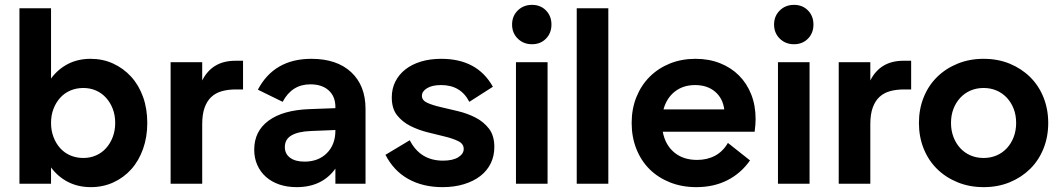

<svg xmlns="http://www.w3.org/2000/svg" viewBox="-20 -756 4369 790"><path d="M60 -722H190V-433Q219 -472 260 -493Q301 -514 353 -514Q403 -514 445.5 -494.5Q488 -475 519.5 -440.5Q551 -406 568.5 -357.5Q586 -309 586 -250Q586 -192 568.5 -143Q551 -94 520 -59.5Q489 -25 446.5 -5.5Q404 14 354 14Q302 14 260.5 -7Q219 -28 190 -67V0H60ZM323 -106Q351 -106 375 -116.5Q399 -127 416.5 -146.5Q434 -166 444 -192.5Q454 -219 454 -250Q454 -282 444 -308Q434 -334 416.5 -353.5Q399 -373 375 -383.5Q351 -394 323 -394Q294 -394 269.5 -383.5Q245 -373 227.5 -353.5Q210 -334 200 -308Q190 -282 190 -250Q190 -219 200 -192.5Q210 -166 227.5 -146.5Q245 -127 269.5 -116.5Q294 -106 323 -106Z M682 -500H812V-425Q853 -506 948 -506H980V-388H951Q919 -388 893.5 -381Q868 -374 850 -357.5Q832 -341 822 -313.5Q812 -286 812 -245V0H682Z M1026 -140Q1026 -216 1085 -259.5Q1144 -303 1253 -307L1360 -311V-316Q1360 -359 1332.5 -384Q1305 -409 1257 -409Q1181 -409 1143 -337L1041 -387Q1108 -514 1261 -514Q1366 -514 1425 -459Q1484 -404 1484 -308V0H1360V-62Q1305 14 1201 14Q1161 14 1129 3Q1097 -8 1074 -28.5Q1051 -49 1038.5 -77.5Q1026 -106 1026 -140ZM1233 -91Q1290 -91 1325 -126Q1360 -161 1360 -219V-221L1260 -217Q1207 -215 1179.5 -199Q1152 -183 1152 -151Q1152 -123 1173.5 -107Q1195 -91 1233 -91Z M1801 14Q1720 14 1660 -19.5Q1600 -53 1566 -119L1666 -179Q1709 -95 1803 -95Q1843 -95 1865.5 -109Q1888 -123 1888 -143Q1888 -164 1866 -175Q1844 -186 1811 -194Q1778 -202 1740 -211.5Q1702 -221 1669 -237.5Q1636 -254 1614 -281.5Q1592 -309 1592 -355Q1592 -391 1606.5 -420Q1621 -449 1647.5 -470Q1674 -491 1711.5 -502.5Q1749 -514 1796 -514Q1944 -514 2008 -399L1911 -337Q1876 -406 1795 -406Q1758 -406 1737 -393Q1716 -380 1716 -362Q1716 -343 1738 -333Q1760 -323 1793 -315.5Q1826 -308 1865 -298.5Q1904 -289 1937 -272Q1970 -255 1992 -226.5Q2014 -198 2014 -151Q2014 -114 1999 -83.5Q1984 -53 1956 -31.5Q1928 -10 1888.5 2Q1849 14 1801 14Z M2103 -500H2233V0H2103ZM2169 -574Q2134 -574 2110.5 -597Q2087 -620 2087 -655Q2087 -690 2110.5 -713Q2134 -736 2169 -736Q2204 -736 2226.5 -713Q2249 -690 2249 -655Q2249 -620 2226.5 -597Q2204 -574 2169 -574Z M2353 0V-722H2483V0Z M2845 14Q2786 14 2737 -5.5Q2688 -25 2653 -59.5Q2618 -94 2598.5 -143Q2579 -192 2579 -250Q2579 -308 2598.5 -356.5Q2618 -405 2653 -440Q2688 -475 2736 -494.5Q2784 -514 2842 -514Q2897 -514 2942.5 -496Q2988 -478 3020.5 -445.5Q3053 -413 3071 -367.5Q3089 -322 3089 -266Q3089 -255 3088 -242Q3087 -229 3085 -214H2707Q2717 -160 2754 -129Q2791 -98 2848 -98Q2890 -98 2922.5 -115.5Q2955 -133 2975 -168L3066 -96Q3029 -43 2973 -14.5Q2917 14 2845 14ZM2840 -406Q2791 -406 2757 -379.5Q2723 -353 2710 -306H2960Q2954 -352 2922 -379Q2890 -406 2840 -406Z M3181 -500H3311V0H3181ZM3247 -574Q3212 -574 3188.5 -597Q3165 -620 3165 -655Q3165 -690 3188.5 -713Q3212 -736 3247 -736Q3282 -736 3304.5 -713Q3327 -690 3327 -655Q3327 -620 3304.5 -597Q3282 -574 3247 -574Z M3431 -500H3561V-425Q3602 -506 3697 -506H3729V-388H3700Q3668 -388 3642.5 -381Q3617 -374 3599 -357.5Q3581 -341 3571 -313.5Q3561 -286 3561 -245V0H3431Z M4027 14Q3969 14 3920 -6Q3871 -26 3835.5 -61Q3800 -96 3780.5 -144.5Q3761 -193 3761 -250Q3761 -307 3780.5 -355.5Q3800 -404 3835.5 -439Q3871 -474 3920 -494Q3969 -514 4027 -514Q4086 -514 4134.5 -494Q4183 -474 4218.5 -439Q4254 -404 4273.5 -355.5Q4293 -307 4293 -250Q4293 -193 4273.5 -144.5Q4254 -96 4218.5 -61Q4183 -26 4134.5 -6Q4086 14 4027 14ZM4027 -106Q4056 -106 4080.5 -116.5Q4105 -127 4123 -146.5Q4141 -166 4151 -192.5Q4161 -219 4161 -250Q4161 -282 4151 -308Q4141 -334 4123 -353.5Q4105 -373 4080.5 -383.5Q4056 -394 4027 -394Q3998 -394 3973.5 -383.5Q3949 -373 3931 -353.5Q3913 -334 3903 -308Q3893 -282 3893 -250Q3893 -219 3903 -192.5Q3913 -166 3931 -146.5Q3949 -127 3973.5 -116.5Q3998 -106 4027 -106Z"/></svg>

Font: NT Somic Bold
Style: Regular
Weight: 700
Designer: Ravid Balaliev — lead type designer, mastering
Michael Voronin — secret advisor, marketing
Ivan Kovalenko — best boy
Foundry: NT Type
Version: Version 0.7